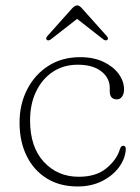

<svg xmlns="http://www.w3.org/2000/svg" viewBox="-20 -681 519 712"><path d="M440 -349Q440 -333.5 432.8 -323Q425.5 -312.5 414 -312.5Q387 -312.5 387 -342.5V-355Q387 -392 355.5 -416.5Q324 -441 268 -441Q215.5 -441 175.8 -414.5Q136 -388 113.8 -341.5Q91.5 -295 91.5 -234.5Q91.5 -136 142.5 -80.8Q193.5 -25.5 272 -25.5Q337 -25.5 375.2 -57.5Q413.5 -89.5 424.5 -127.5Q428.5 -140.5 436.5 -140.5Q442.5 -140.5 444.8 -136.2Q447 -132 446.5 -126.5Q444 -91.5 420.8 -60.2Q397.5 -29 358 -9.2Q318.5 10.5 268 10.5Q201 10.5 152.8 -19.8Q104.5 -50 78.5 -103.5Q52.5 -157 52.5 -226Q52.5 -294.5 80.8 -349.5Q109 -404.5 159.5 -436.8Q210 -469 277 -469Q327.5 -469 364 -451.5Q400.5 -434 420.2 -406.8Q440 -379.5 440 -349ZM377 -532.5Q371.5 -529 363 -535L266 -611L168.5 -535Q160 -529 154.5 -532.5Q147.5 -537.5 155 -546.5L247 -649.5Q257.5 -661 266.5 -661Q274.5 -661 284.5 -649.5L376.5 -546.5Q384 -537.5 377 -532.5Z"/></svg>

Font: Fraunces 9pt SuperSoft Thin
Style: Regular
Weight: 100
Version: Version 1.000;[b76b70a41]